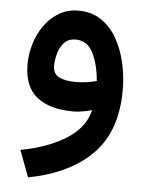

<svg xmlns="http://www.w3.org/2000/svg" viewBox="-49 -418 553 723"><g transform="rotate(5 227.5 -57.0)"><path d="M410.6 -94.2Q410.6 60.1 325.7 146.7Q240.7 233.4 84 263.7L46.4 163.1Q153.3 142.6 220.5 98.9Q287.6 55.2 302.2 -9.8Q286.1 -4.9 266.8 -1.7Q247.6 1.5 231.9 1.5Q142.1 1.5 93.5 -37.6Q44.9 -76.7 44.9 -160.6Q44.9 -198.2 56.2 -236.6Q67.4 -274.9 89.6 -306.9Q111.8 -338.9 144.3 -358.6Q176.8 -378.4 218.8 -378.4Q268.1 -378.4 304.2 -354.5Q340.3 -330.6 363.8 -289.8Q387.2 -249 398.9 -198.5Q410.6 -147.9 410.6 -94.2ZM232.4 -109.9Q253.4 -109.9 273.4 -112.8Q293.5 -115.7 310.1 -120.6Q305.2 -183.1 283.4 -226.1Q261.7 -269 217.8 -269Q189.5 -269 173.6 -251Q157.7 -232.9 151.4 -208.5Q145 -184.1 145 -165Q145 -133.3 168 -121.6Q190.9 -109.9 232.4 -109.9Z"/></g></svg>

Font: Vazirmatn RD UI Medium
Style: Regular
Weight: 500
Designer: Saber Rastikerdar
Foundry: Saber Rastikerdar
Version: Version 33.003